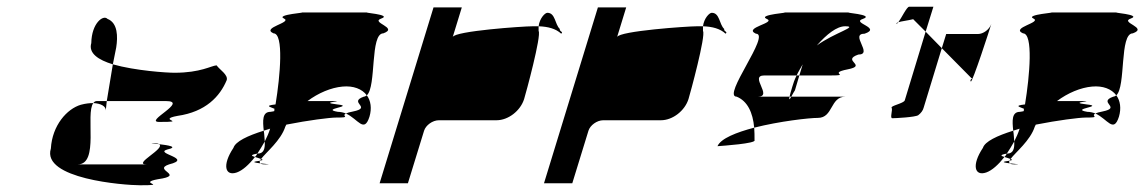

<svg xmlns="http://www.w3.org/2000/svg" viewBox="-20 -732 3397 570"><path d="M131 -291C103 -201 348 -182 396 -182C485 -182 384 -188 449 -200C533 -212 431 -227 482 -244C555 -262 437 -276 476 -288C512 -296 478 -301 452 -304C474 -292 372 -244 415 -244H211C275 -244 233 -394 257 -426C247 -426 235 -425 220 -421C179 -409 135 -360 131 -291ZM251 -604C252 -664 287 -689 299 -676C330 -664 330 -623 325 -591L315 -541C272 -554 242 -574 251 -604ZM257 -426C260 -430 263 -432 268 -432H297L294 -404C295 -416 280 -425 257 -426ZM315 -541 297 -432H472C543 -432 405 -370 453 -370C542 -370 442 -376 507 -388C591 -400 633 -446 653 -494C658 -510 632 -525 623 -538C607 -537 576 -516 498 -516C475 -516 382 -522 315 -541ZM452 -304C435 -306 423 -307 434 -307C443 -307 450 -306 452 -304Z M673 -293C639 -242 648 -208 683 -220C700 -226 719 -243 737 -266C727 -269 721 -272 744 -276C751 -287 759 -299 766 -312C765 -322 765 -333 763 -344C715 -329 679 -312 673 -293ZM792 -633C754 -650 849 -665 823 -677C797 -689 898 -695 873 -695H1073C1048 -695 1147 -689 1112 -677C1078 -665 1165 -650 1118 -633C1078 -633 1098 -475 1069 -449C1055 -468 1029 -478 997 -475C963 -472 925 -456 893 -432H961C1022 -432 918 -429 981 -422C1037 -416 929 -409 983 -400C991 -400 1000 -398 1007 -395C991 -387 1026 -383 978 -383C959 -383 896 -375 830 -362L827 -356C814 -315 770 -280 755 -260C751 -262 742 -264 737 -266C740 -269 742 -272 744 -276H745C764 -276 767 -292 766 -312C772 -324 778 -337 782 -350C775 -348 770 -346 763 -344C760 -373 758 -400 783 -400C787 -401 792 -401 794 -402C795 -404 794 -407 795 -409C785 -414 762 -418 798 -422C812 -507 823 -633 792 -633ZM747 -254C749 -254 751 -255 752 -255C750 -252 751 -249 753 -247C738 -249 724 -251 747 -254ZM752 -255C763 -257 760 -258 755 -260C753 -258 753 -257 752 -255ZM753 -247C755 -245 759 -244 767 -244C790 -244 770 -245 753 -247ZM1007 -395C1043 -379 1061 -335 1077 -386C1084 -410 1081 -433 1069 -449C1066 -447 1063 -445 1060 -445C1012 -428 1087 -413 1028 -401C1017 -399 1011 -397 1007 -395Z M1107 -188H1191L1239 -344C1244 -360 1264 -375 1283 -375H1454C1489 -375 1525 -403 1536 -438C1541 -454 1588 -627 1579 -640V-654H1561C1533 -654 1330 -640 1324 -622L1351 -710H1267ZM1579 -654C1582 -678 1598 -694 1605 -694C1629 -694 1627 -660 1642 -646C1640 -638 1654 -638 1646 -632C1630 -647 1607 -653 1579 -654Z M1595 -188H1679L1727 -344C1732 -360 1752 -375 1771 -375H1942C1977 -375 2013 -403 2024 -438C2029 -454 2076 -627 2067 -640V-654H2049C2021 -654 1818 -640 1812 -622L1839 -710H1755ZM2067 -654C2070 -678 2086 -694 2093 -694C2117 -694 2115 -660 2130 -646C2128 -638 2142 -638 2134 -632C2118 -647 2095 -653 2067 -654Z M2110 -298C2124 -299 2227 -306 2220 -316C2220 -329 2220 -341 2219 -353C2166 -339 2120 -321 2110 -298ZM2167 -445C2122 -445 2270 -632 2224 -632C2185 -650 2286 -664 2256 -676C2227 -689 2334 -695 2306 -695H2503C2475 -695 2580 -689 2542 -676C2505 -664 2599 -650 2547 -632C2501 -632 2574 -570 2528 -570C2476 -552 2558 -538 2496 -526C2435 -514 2509 -508 2446 -508H2353L2363 -541C2357 -530 2350 -519 2345 -508H2249C2203 -508 2276 -445 2230 -445H2324C2321 -433 2325 -437 2329 -445H2490C2444 -445 2454 -382 2408 -382C2382 -382 2294 -372 2219 -353C2215 -398 2199 -432 2167 -445ZM2332 -474C2328 -460 2325 -451 2324 -445H2329C2333 -453 2340 -464 2340 -464L2353 -508H2345C2339 -496 2335 -485 2332 -474ZM2405 -597C2457 -635 2531 -654 2489 -654C2464 -654 2434 -630 2405 -597Z M2641 -662C2642 -661 2645 -663 2647 -666C2644 -665 2640 -663 2641 -662ZM2647 -666C2656 -678 2672 -712 2679 -712H2751L2728 -638L2691 -675C2675 -671 2656 -669 2647 -666ZM2627 -412C2631 -406 2621 -381 2629 -381C2638 -381 2697 -384 2706 -390C2714 -396 2720 -404 2722 -412L2776 -589L2728 -638L2666 -434C2663 -425 2623 -418 2627 -412ZM2776 -589 2789 -631H2883C2899 -631 2917 -644 2923 -661C2919 -647 2866 -484 2862 -490C2857 -497 2872 -500 2864 -500ZM2923 -662V-661Z M2898 -293C2864 -242 2873 -208 2908 -220C2925 -226 2944 -243 2962 -266C2952 -269 2946 -272 2969 -276C2976 -287 2984 -299 2991 -312C2990 -322 2990 -333 2988 -344C2940 -329 2904 -312 2898 -293ZM3017 -633C2979 -650 3074 -665 3048 -677C3022 -689 3123 -695 3098 -695H3298C3273 -695 3372 -689 3337 -677C3303 -665 3390 -650 3343 -633C3303 -633 3323 -475 3294 -449C3280 -468 3254 -478 3222 -475C3188 -472 3150 -456 3118 -432H3186C3247 -432 3143 -429 3206 -422C3262 -416 3154 -409 3208 -400C3216 -400 3225 -398 3232 -395C3216 -387 3251 -383 3203 -383C3184 -383 3121 -375 3055 -362L3052 -356C3039 -315 2995 -280 2980 -260C2976 -262 2967 -264 2962 -266C2965 -269 2967 -272 2969 -276H2970C2989 -276 2992 -292 2991 -312C2997 -324 3003 -337 3007 -350C3000 -348 2995 -346 2988 -344C2985 -373 2983 -400 3008 -400C3012 -401 3017 -401 3019 -402C3020 -404 3019 -407 3020 -409C3010 -414 2987 -418 3023 -422C3037 -507 3048 -633 3017 -633ZM2972 -254C2974 -254 2976 -255 2977 -255C2975 -252 2976 -249 2978 -247C2963 -249 2949 -251 2972 -254ZM2977 -255C2988 -257 2985 -258 2980 -260C2978 -258 2978 -257 2977 -255ZM2978 -247C2980 -245 2984 -244 2992 -244C3015 -244 2995 -245 2978 -247ZM3232 -395C3268 -379 3286 -335 3302 -386C3309 -410 3306 -433 3294 -449C3291 -447 3288 -445 3285 -445C3237 -428 3312 -413 3253 -401C3242 -399 3236 -397 3232 -395Z"/></svg>

Font: bitstorm
Style: extobl
Weight: 400
Version: Version 0.2